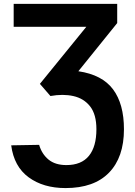

<svg xmlns="http://www.w3.org/2000/svg" viewBox="-20 -729 694 987"><path d="M316.9 237.8Q202.6 237.8 127.2 182.4Q51.8 127 37.6 18.1L181.2 15.6Q194.8 62.5 229.2 91.1Q263.7 119.6 321.3 119.6Q398.4 119.6 437 72.3Q475.6 24.9 475.6 -64.5Q475.6 -140.6 443.4 -181.9Q411.1 -223.1 357.4 -235.1Q303.7 -247.1 239.3 -235.4L185.1 -297.9L423.8 -591.3H50.3V-709H582.5V-610.4L382.8 -362.8Q505.4 -344.7 561.3 -269.5Q617.2 -194.3 617.2 -64.5Q617.2 79.6 540.3 158.7Q463.4 237.8 316.9 237.8Z"/></svg>

Font: Estedad-FD Bold
Style: Regular
Weight: 700
Designer: Amin Abedi
Version: Version 7.3